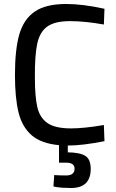

<svg xmlns="http://www.w3.org/2000/svg" viewBox="-20 -719 584 963"><path d="M320 11V45Q383 46 409 63.5Q435 81 435 128Q435 224 336 224Q294 224 261 219L248 216L252 159Q276 161 312 161Q354 161 354 127Q354 97 312 97H276V9Q187 1 139 -40.5Q91 -82 73 -155Q55 -228 55 -343Q55 -471 77 -547Q99 -623 154.5 -661Q210 -699 312 -699Q395 -699 504 -675L501 -596Q406 -613 331 -613Q256 -613 218 -586.5Q180 -560 167 -501Q154 -442 155 -330Q155 -233 167.5 -180.5Q180 -128 218.5 -101.5Q257 -75 336 -75Q402 -75 501 -92L504 -11Q394 11 320 11Z"/></svg>

Font: sheba-seeBold
Style: Regular
Weight: 600
Designer: Mohamed Galeb, the designers
Foundry: Kief Type Foundry
Version: Version 2.010; ttfautohint (v1.5.33-1714) -l 8 -r 50 -G 200 